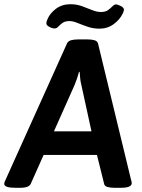

<svg xmlns="http://www.w3.org/2000/svg" viewBox="-41 -889 674 911"><path d="M431 -753Q401 -753 375 -762Q349 -771 327 -780Q305 -789 289 -789Q268 -789 256 -780.5Q244 -772 236 -763Q228 -754 218 -754Q207 -754 193 -761.5Q179 -769 179 -778Q179 -787 184 -797Q195 -825 224 -847Q253 -869 293 -869Q323 -869 348.5 -859.5Q374 -850 396.5 -841Q419 -832 438 -832Q459 -832 471.5 -841Q484 -850 492.5 -859Q501 -868 509 -868Q517 -868 532 -860.5Q547 -853 547 -843Q547 -837 542 -826Q528 -796 498.5 -774.5Q469 -753 431 -753ZM31 2Q-21 2 -21 -17Q-21 -24 -15 -35L277 -683Q282 -694 296 -698Q310 -702 330 -702H374Q394 -702 407.5 -698Q421 -694 424 -683L581 -35Q584 -27 584 -20Q584 2 533 2H501Q482 2 468.5 -2Q455 -6 453 -17L419 -154H166L105 -17Q100 -7 88 -2.5Q76 2 59 2ZM215 -266H393L345 -486Q341 -501 339.5 -517Q338 -533 337 -548H334Q330 -533 324.5 -516.5Q319 -500 313 -486Z"/></svg>

Font: Asap SemiBold
Style: Italic
Weight: 600
Italic angle: -6°
Designer: Pablo Cosgaya
Foundry: Omnibus-Type
Version: Version 3.001; ttfautohint (v1.8.3)